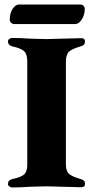

<svg xmlns="http://www.w3.org/2000/svg" viewBox="-20 -822 409 845"><path d="M15 -12Q15 -29 34 -34Q73 -42 86.5 -54.5Q100 -67 100 -97V-551Q100 -583 87 -596Q74 -609 34 -618Q15 -623 15 -640Q15 -646 21 -650.5Q27 -655 33 -655Q70 -655 111 -652Q165 -650 183 -650Q202 -650 258 -652Q316 -654 338 -654Q354 -654 354 -639Q354 -630 349.5 -625.5Q345 -621 335 -618Q294 -606 282 -593Q270 -580 270 -550V-98Q270 -70 283 -57.5Q296 -45 335 -34Q345 -31 349.5 -26.5Q354 -22 354 -13Q354 2 338 2Q316 2 258 0Q202 -2 183 -2Q165 -2 111 0Q71 3 33 3Q27 3 21 -1.5Q15 -6 15 -12ZM23 -735Q23 -764 35.5 -783Q48 -802 63 -802H333Q342 -802 347.5 -796.5Q353 -791 353 -783Q353 -757 340 -736.5Q327 -716 310 -716H44Q35 -716 29 -721.5Q23 -727 23 -735Z"/></svg>

Font: EB Garamond ExtraBold
Style: Regular
Weight: 800
Designer: Georg Duffner and Octavio Pardo
Foundry: Georg Duffner
Version: Version 1.000